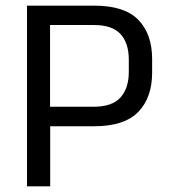

<svg xmlns="http://www.w3.org/2000/svg" viewBox="-20 -659 600 679"><path d="M313 -212.5H129.5V-281.5H311Q376.5 -281.5 406 -314.2Q435.5 -347 435.5 -404.5V-448Q435.5 -506.5 406.2 -538.5Q377 -570.5 312 -570.5H129V-639H313.5Q420.5 -639 469.2 -588.8Q518 -538.5 518 -450.5V-402.5Q518 -313.5 468.8 -263Q419.5 -212.5 313 -212.5ZM157.5 0H75.5V-639H157V-261L157.5 -224Z"/></svg>

Font: Anek Devanagari
Style: Regular
Weight: 400
Designer: Kailash Malviya (Devanagari) & Yesha Goshar (Latin)
Foundry: Ek Type
Version: Version 1.003